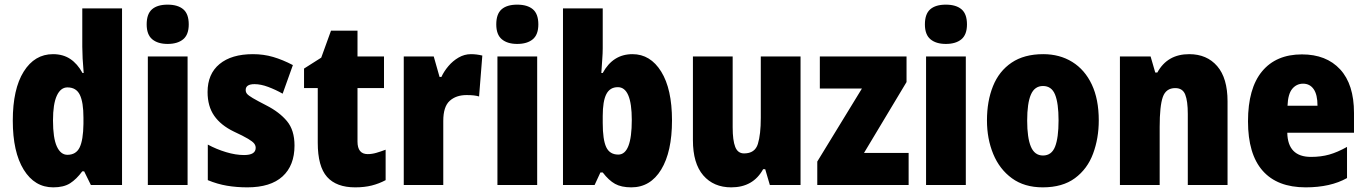

<svg xmlns="http://www.w3.org/2000/svg" viewBox="-20 -796 5877 826"><path d="M209 10Q129 10 82 -66Q35 -142 35 -277Q35 -413 82 -488Q129 -563 208 -563Q251 -563 282 -542.5Q313 -522 335 -482H340Q337 -515 335.5 -544.5Q334 -574 334 -595V-760H505V0H371L342 -59H334Q309 -25 281.5 -7.5Q254 10 209 10ZM270 -130Q307 -130 322.5 -161.5Q338 -193 339 -263V-290Q339 -356 323.5 -388Q308 -420 270 -420Q241 -420 224.5 -384.5Q208 -349 208 -278Q208 -202 224.5 -166Q241 -130 270 -130Z M701 -776Q745 -776 768.5 -756Q792 -736 792 -691Q792 -647 768 -627Q744 -607 701 -607Q659 -607 635 -627Q611 -647 611 -691Q611 -736 634 -756Q657 -776 701 -776ZM787 -553V0H616V-553Z M1247 -170Q1247 -84 1195.5 -37Q1144 10 1044 10Q998 10 956.5 3Q915 -4 874 -21V-174Q911 -154 952.5 -141.5Q994 -129 1030 -129Q1080 -129 1080 -160Q1080 -170 1073.5 -178.5Q1067 -187 1047 -199Q1027 -211 986 -230Q930 -257 901.5 -298Q873 -339 873 -400Q873 -478 924.5 -520.5Q976 -563 1068 -563Q1114 -563 1155 -551Q1196 -539 1240 -516L1196 -393Q1166 -410 1134 -422Q1102 -434 1075 -434Q1037 -434 1037 -409Q1037 -399 1043 -392Q1049 -385 1067.5 -374Q1086 -363 1125 -343Q1182 -314 1214.5 -275Q1247 -236 1247 -170Z M1562 -133Q1580 -133 1599 -138.5Q1618 -144 1639 -152V-21Q1611 -6 1579.5 2Q1548 10 1508 10Q1427 10 1387 -35Q1347 -80 1347 -182V-417H1288V-501L1362 -548L1404 -664H1518V-553H1632V-417H1518V-187Q1518 -133 1562 -133Z M2006 -563Q2030 -563 2055 -557L2041 -381Q2031 -384 2018.5 -385.5Q2006 -387 1987 -387Q1942 -387 1914.5 -362Q1887 -337 1887 -276V0H1717V-553H1846L1871 -465H1879Q1890 -489 1909 -511.5Q1928 -534 1953 -548.5Q1978 -563 2006 -563Z M2205 -776Q2249 -776 2272.5 -756Q2296 -736 2296 -691Q2296 -647 2272 -627Q2248 -607 2205 -607Q2163 -607 2139 -627Q2115 -647 2115 -691Q2115 -736 2138 -756Q2161 -776 2205 -776ZM2291 -553V0H2120V-553Z M2573 -588Q2573 -568 2571 -541.5Q2569 -515 2567 -482H2573Q2617 -563 2701 -563Q2778 -563 2824.5 -488Q2871 -413 2871 -278Q2871 -143 2824.5 -66.5Q2778 10 2696 10Q2653 10 2626 -5Q2599 -20 2573 -54H2563L2538 0H2402V-760H2573ZM2638 -421Q2604 -421 2588.5 -391Q2573 -361 2573 -297V-267Q2573 -195 2588 -163Q2603 -131 2640 -131Q2698 -131 2698 -280Q2698 -421 2638 -421Z M3424 -553V0H3292L3272 -68H3263Q3220 10 3126 10Q3050 10 3005.5 -41.5Q2961 -93 2961 -193V-553H3132V-248Q3132 -192 3143 -164Q3154 -136 3181 -136Q3228 -136 3240.5 -177Q3253 -218 3253 -289V-553Z M3889 0H3496V-101L3688 -415H3507V-553H3880V-443L3697 -138H3889Z M4049 -776Q4093 -776 4116.5 -756Q4140 -736 4140 -691Q4140 -647 4116 -627Q4092 -607 4049 -607Q4007 -607 3983 -627Q3959 -647 3959 -691Q3959 -736 3982 -756Q4005 -776 4049 -776ZM4135 -553V0H3964V-553Z M4707 -278Q4707 -201 4682.5 -135Q4658 -69 4604.5 -29.5Q4551 10 4466 10Q4387 10 4333.5 -29Q4280 -68 4253 -133.5Q4226 -199 4226 -278Q4226 -361 4252 -425.5Q4278 -490 4332 -526.5Q4386 -563 4468 -563Q4539 -563 4593 -529.5Q4647 -496 4677 -432.5Q4707 -369 4707 -278ZM4399 -277Q4399 -203 4415 -165Q4431 -127 4467 -127Q4504 -127 4519 -165Q4534 -203 4534 -278Q4534 -352 4519 -389Q4504 -426 4467 -426Q4431 -426 4415 -389Q4399 -352 4399 -277Z M5096 -563Q5172 -563 5216.5 -511.5Q5261 -460 5261 -360V0H5090V-306Q5090 -361 5079 -389Q5068 -417 5036 -417Q4996 -417 4982.5 -378.5Q4969 -340 4969 -250V0H4798V-553H4930L4950 -484H4959Q5002 -563 5096 -563Z M5581 -562Q5686 -562 5745.5 -497.5Q5805 -433 5805 -310V-225H5518Q5520 -121 5620 -121Q5663 -121 5698.5 -131Q5734 -141 5775 -164V-30Q5704 10 5597 10Q5475 10 5412 -61.5Q5349 -133 5349 -274Q5349 -416 5409.5 -489Q5470 -562 5581 -562ZM5586 -436Q5558 -436 5539.5 -414Q5521 -392 5519 -341H5648Q5648 -389 5631.5 -412.5Q5615 -436 5586 -436Z"/></svg>

Font: Noto Sans Telugu Condensed Black
Style: Regular
Weight: 900
Width: 3
Designer: Jelle Bosma - Monotype Design Team
Foundry: Monotype Imaging Inc.
Version: Version 2.005; ttfautohint (v1.8.4.7-5d5b)